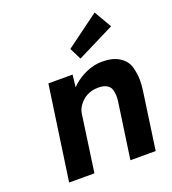

<svg xmlns="http://www.w3.org/2000/svg" viewBox="-143 -905 908 1013"><g transform="rotate(-20 311.0 -398.5)"><path d="M71 0 147 -529H283L275 -460Q282 -467 290 -475Q323 -504 365.5 -522Q408 -540 452 -540Q512 -540 549 -516Q586 -492 596.5 -454Q607 -416 607 -380Q607 -354 603 -324L557 0H415L460 -313Q462 -329 462 -342Q462 -359 457 -378Q452 -397 434 -407.5Q416 -418 389 -418Q387 -418 384 -418Q360 -418 338.5 -410.5Q317 -403 300.5 -389Q284 -375 272.5 -357Q261 -339 258 -318L213 0ZM351 -594 318 -660 504 -797 561 -699Z"/></g></svg>

Font: Lexend SemBd
Style: Italic
Weight: 600
Italic angle: -8.13011°
Designer: Bonnie Shaver-Troup, Thomas Jockin
Foundry: Lexend
Version: Version 1.007